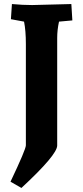

<svg xmlns="http://www.w3.org/2000/svg" viewBox="-20 -730 411 950"><path d="M338 -629 272 -623Q263 -582 263 -542V-10Q263 36 86 200L32 169Q108 9 108 -11V-512Q108 -578 99 -623L34 -635L39 -710Q92 -705 139 -705L333 -710Z"/></svg>

Font: Andada
Style: Bold
Weight: 700
Designer: Carolina Giovagnoli
Foundry: Carolina Giovagnoli
Version: Version 1.003